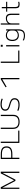

<svg xmlns="http://www.w3.org/2000/svg" viewBox="3247 -4027 1000 7534"><g transform="rotate(-90 3747.0 -260.0)"><path d="M102 0V-730H169L439 -210H441L711 -730H778V0H729V-658H727L465 -155H415L153 -658H151V0Z M1275 0V-730H1463Q1622 -730 1696.5 -675Q1771 -620 1771 -502Q1771 -385 1697.5 -330Q1624 -275 1468 -275H1300V-321H1463Q1599 -321 1660 -364Q1721 -407 1721 -502Q1721 -598 1660 -641Q1599 -684 1463 -684H1324V0Z M1905 0V-730H1955V-46H2388V0Z M2733 10Q2597 10 2526.5 -55Q2456 -120 2456 -243V-730H2505V-250Q2505 -142 2561.5 -89Q2618 -36 2732 -36Q2846 -36 2902.5 -89Q2959 -142 2959 -250V-730H3009V-243Q3009 -120 2938.5 -55Q2868 10 2733 10Z M3402 10Q3339 10 3275 -3.5Q3211 -17 3166 -38L3180 -83Q3210 -69 3247.5 -58.5Q3285 -48 3325.5 -42Q3366 -36 3404 -36Q3503 -36 3557 -76Q3611 -116 3611 -188Q3611 -229 3594 -256Q3577 -283 3547.5 -301Q3518 -319 3479.5 -331.5Q3441 -344 3397 -356Q3353 -368 3311.5 -382.5Q3270 -397 3238 -419Q3206 -441 3187 -474Q3168 -507 3168 -555Q3168 -643 3235 -691.5Q3302 -740 3420 -740Q3481 -740 3542.5 -727.5Q3604 -715 3646 -695L3630 -650Q3591 -670 3533.5 -682Q3476 -694 3420 -694Q3324 -694 3272 -657.5Q3220 -621 3220 -555Q3220 -517 3235.5 -491.5Q3251 -466 3279 -449Q3307 -432 3344 -420Q3381 -408 3423 -397Q3470 -384 3512.5 -368.5Q3555 -353 3589 -330.5Q3623 -308 3642.5 -273.5Q3662 -239 3662 -188Q3662 -94 3593.5 -42Q3525 10 3402 10Z M4403 0V-670H4401L4109 -500L4090 -542L4403 -730H4453V0Z M5047 0V-730H5097V-46H5530V0Z M5680 -654V-730H5757V-654ZM5693 0V-520H5743V0Z M6120 220Q6063 220 6012.5 208Q5962 196 5924 173L5936 132Q5973 154 6019 165.5Q6065 177 6117 177Q6223 177 6269 125Q6315 73 6315 -45V-105H6313Q6288 -66 6237.5 -43Q6187 -20 6125 -20Q6021 -20 5962.5 -87.5Q5904 -155 5904 -275Q5904 -395 5962.5 -462.5Q6021 -530 6125 -530Q6187 -530 6237.5 -507Q6288 -484 6314 -445H6316V-520H6364V-45Q6364 93 6305.5 156.5Q6247 220 6120 220ZM6133 -63Q6186 -63 6227 -83.5Q6268 -104 6291.5 -139.5Q6315 -175 6315 -221V-329Q6315 -375 6291.5 -410.5Q6268 -446 6227 -466.5Q6186 -487 6133 -487Q6048 -487 6000 -431.5Q5952 -376 5952 -275Q5952 -174 6000 -118.5Q6048 -63 6133 -63Z M6548 0V-730H6597V-441H6599Q6627 -483 6679 -506.5Q6731 -530 6796 -530Q6890 -530 6934 -478.5Q6978 -427 6978 -320V0H6929V-313Q6929 -402 6894 -444.5Q6859 -487 6786 -487Q6731 -487 6688 -465Q6645 -443 6621 -404.5Q6597 -366 6597 -316V0Z M7342 10Q7260 10 7225 -25.5Q7190 -61 7190 -143V-477H7056V-520H7190V-690H7240V-520H7444V-477H7240V-153Q7240 -87 7264 -61Q7288 -35 7349 -35Q7373 -35 7395.5 -38.5Q7418 -42 7439 -49L7446 -6Q7419 3 7393.5 6.5Q7368 10 7342 10Z"/></g></svg>

Font: M PLUS 1 Light
Style: Regular
Weight: 300
Designer: Coji Morishita
Foundry: UNDERFOREST DESIGN
Version: Version 1.001